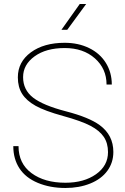

<svg xmlns="http://www.w3.org/2000/svg" viewBox="-20 -936 631 966"><path d="M523.4 -170.4Q523.4 -215.8 502.2 -247.3Q481 -278.8 435.3 -303Q389.6 -327.1 297.4 -352.5Q205.1 -377.9 158.9 -403.8Q112.8 -429.7 91.3 -463.9Q69.8 -498 69.8 -546.9Q69.8 -624.5 135.3 -672.6Q200.7 -720.7 305.7 -720.7Q374 -720.7 428.5 -694.1Q482.9 -667.5 512.7 -619.4Q542.5 -571.3 542.5 -510.7H516.1Q516.1 -590.3 457.5 -642.3Q398.9 -694.3 305.7 -694.3Q211.9 -694.3 154.1 -652.6Q96.2 -610.8 96.2 -547.9Q96.2 -483.9 146.5 -444.8Q196.8 -405.8 312.5 -375.7Q428.2 -345.7 481.9 -306.2Q550.3 -255.9 550.3 -171.4Q550.3 -117.7 520 -76.4Q489.7 -35.2 434.1 -12.7Q378.4 9.8 309.1 9.8Q231.9 9.8 170.4 -15.9Q108.9 -41.5 77.9 -88.9Q46.9 -136.2 46.9 -200.7H73.2Q73.2 -113.3 138.7 -64.9Q204.1 -16.6 309.1 -16.6Q402.3 -16.6 462.9 -59.3Q523.4 -102.1 523.4 -170.4ZM381.3 -916H413.6L318.4 -786.1H289.1Z"/></svg>

Font: Roboto Thin
Style: Regular
Weight: 250
Designer: Google
Version: Version 2.134; 2016